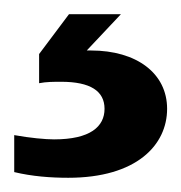

<svg xmlns="http://www.w3.org/2000/svg" viewBox="-20 -26 255 270"><path d="M76 224C172 224 215 178 215 127C215 77 172 45 108 45H102L150 -6H77L35 50V91C45 89 56 89 66 89C107 89 127 102 127 127C127 152 107 170 56 170C44 170 22 168 0 164V216C25 222 51 224 76 224Z"/></svg>

Font: Aspekta 500
Style: Regular
Weight: 500
Designer: Ivo Dolenc
Version: Version 2.100